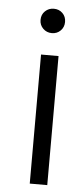

<svg xmlns="http://www.w3.org/2000/svg" viewBox="-50 -691 310 720"><g transform="rotate(5 105.0 -330.5)"><path d="M123.5 -569.3Q104 -569.3 90.6 -582.5Q77.1 -595.7 77.1 -615.2Q77.1 -635.3 90.6 -648.2Q104 -661.1 123.5 -661.1Q143.1 -661.1 156.2 -648.2Q169.4 -635.3 169.4 -615.2Q169.4 -595.7 156.2 -582.5Q143.1 -569.3 123.5 -569.3ZM156.2 0H90.3V-485.8H156.2Z"/></g></svg>

Font: Potro Sans Bangla
Style: Regular
Weight: 400
Designer: Jayed Ahsan Saad
Foundry: Codepotro
Version: Potro Sans Bangla;Version 0.996;CodepotroFonts;